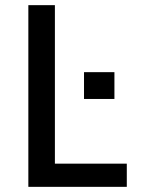

<svg xmlns="http://www.w3.org/2000/svg" viewBox="-20 -725 551 745"><path d="M90 0V-705H193V-90H472V0ZM306 -341V-445H424V-341Z"/></svg>

Font: Nunito Sans 7pt Condensed SemiBold
Style: Regular
Weight: 600
Width: 3
Designer: Vernon Adams
Foundry: Vernon Adams
Version: Version 3.101;gftools[0.9.27]